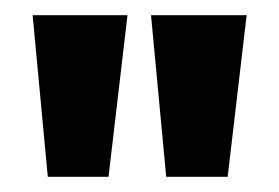

<svg xmlns="http://www.w3.org/2000/svg" viewBox="-20 -721 367 253"><path d="M123 -488H43L23 -701H148ZM280 -488H199L179 -701H305Z"/></svg>

Font: Phudu Light SemiBold
Style: Regular
Weight: 600
Version: Version 1.005;gftools[0.9.23]